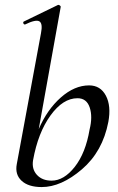

<svg xmlns="http://www.w3.org/2000/svg" viewBox="-20 -745 480 778"><path d="M341 -399Q387 -399 409 -357.5Q431 -316 419 -251Q396 -131 312 -59Q228 13 149 13Q95 13 67.5 -12.5Q40 -38 48 -80L146 -610Q154 -650 139.5 -658.5Q125 -667 82 -646Q79 -645 76.5 -647.5Q74 -650 74 -653.5Q74 -657 77 -658L215 -725Q219 -726 223 -722.5Q227 -719 226 -717L137 -222Q171 -301 226.5 -350Q282 -399 341 -399ZM343 -220Q356 -272 343.5 -309.5Q331 -347 294 -347Q235 -347 184.5 -277Q134 -207 114 -96Q108 -60 129.5 -36.5Q151 -13 189 -13Q239 -13 283 -69Q327 -125 343 -220Z"/></svg>

Font: Cormorant Infant Book
Style: Italic
Weight: 500
Italic angle: -10°
Designer: Christian Thalmann (Catharsis Fonts)
Version: Version 1.000;PS 002.000;hotconv 1.0.88;makeotf.lib2.5.64775